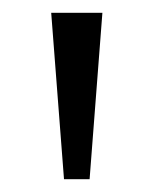

<svg xmlns="http://www.w3.org/2000/svg" viewBox="-20 -780 240 300"><path d="M60 -760 80 -500H120L140 -760Z"/></svg>

Font: Gully Light
Style: Regular
Weight: 300
Designer: jaikishan Patel
Foundry: MagicType
Version: Version 1.000;Glyphs 3.2 (3242)